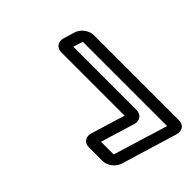

<svg xmlns="http://www.w3.org/2000/svg" viewBox="-47 -526 770 770"><g transform="rotate(45 338.5 -141.0)"><path d="M493 -216H134L147 -257H625L554 -25H482L526 -169C534 -195 519 -216 493 -216ZM463 25H541C567 25 595 4 603 -22L675 -260C683 -286 669 -307 643 -307H159C133 -307 105 -286 97 -260L83 -213C75 -187 90 -166 116 -166H475L431 -22C423 4 437 25 463 25Z"/></g></svg>

Font: DIN Rundschrift
Style: BreitKontKu
Weight: 400
Width: 7
Version: Version 1.027